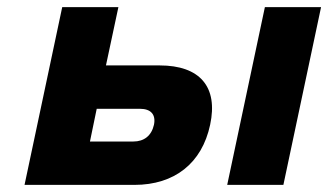

<svg xmlns="http://www.w3.org/2000/svg" viewBox="-20 -520 923 540"><path d="M49 0H358C471 0 548 -61 571 -169C594 -276 542 -336 429 -336H278L313 -500H155ZM233 -122 252 -214H374C404 -214 419 -198 413 -169C406 -138 385 -122 355 -122ZM619 0H777L883 -500H725Z"/></svg>

Font: LT Wave Text Black Italic
Style: Regular
Weight: 900
Designer: Daniel Lyons
Version: Version 2.5 (Glyphs App)